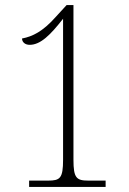

<svg xmlns="http://www.w3.org/2000/svg" viewBox="-20 -738 508 758"><path d="M95 0H397V-25H329C282 -25 270 -35 270 -107V-718H243L199 -670C149 -614 109 -594 67 -586C67 -571 80 -561 97 -561C140 -561 179 -600 229 -664V-107C229 -34 217 -25 170 -25H95Z"/></svg>

Font: Noto Serif Thai Condensed ExtraLight
Style: Regular
Weight: 200
Width: 3
Designer: Monotype Design Team
Foundry: Monotype Imaging Inc.
Version: Version 2.002